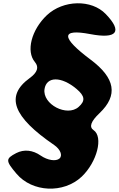

<svg xmlns="http://www.w3.org/2000/svg" viewBox="-20 -900 717 1160"><path d="M263 -808C170 -720 136 -590 191 -525C217 -494 206 -462 159 -428C10 -320 58 -194 307 -24C345 2 360 40 339 58C318 76 268 69 226 40C177 6 125 1 78 25C13 59 13 71 80 150C175 262 364 271 474 167C566 79 606 -73 545 -114C517 -133 529 -167 582 -217C694 -324 677 -428 527 -540C348 -674 346 -728 525 -694C687 -663 722 -708 619 -815C533 -905 362 -901 263 -808ZM442 -363C493 -320 497 -291 455 -254C385 -192 235 -270 249 -362C261 -439 350 -440 442 -363Z"/></svg>

Font: Hussar Skorodowane
Style: Ky
Weight: 700
Foundry: Cannot Into Space Fonts
Version: Version 0.892